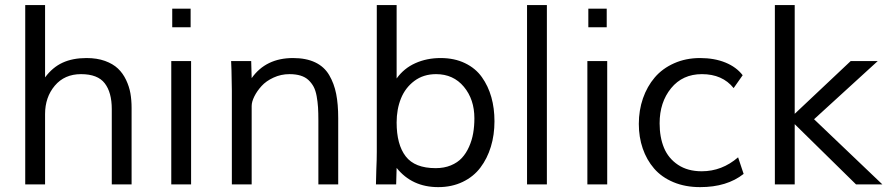

<svg xmlns="http://www.w3.org/2000/svg" viewBox="-20 -749 3609 780"><path d="M82.5 -728.5H163.1V-434.6Q193.4 -475.6 234.4 -494.4Q275.4 -513.2 331.5 -513.2Q374 -513.2 406.5 -501.5Q439 -489.7 459.2 -470.5Q479.5 -451.2 492.2 -424.3Q504.9 -397.5 509.8 -369.9Q514.6 -342.3 514.6 -310.5V0H434.1V-305.7Q434.1 -373.5 405.5 -410.6Q377 -447.8 309.1 -447.8Q242.2 -447.8 202.6 -400.9Q163.1 -354 163.1 -285.6V0H82.5Z M679.7 -713.9H754.4V-638.2H679.7ZM675.8 0V-501H756.3V0Z M1002.4 -318.4V0H921.9V-380.4Q921.9 -394.5 920.4 -463.4Q919.9 -476.6 918.9 -501H1000.5L1002.4 -431.6Q1060.1 -513.2 1170.4 -513.2Q1223.6 -513.2 1260.5 -495.6Q1297.4 -478 1317.4 -443.8Q1337.4 -409.7 1345.7 -367.7Q1354 -325.7 1354 -268.6V0H1273.4V-259.3Q1273.4 -290.5 1272 -313Q1270.5 -335.4 1266.4 -358.4Q1262.2 -381.3 1254.2 -396.5Q1246.1 -411.6 1233.2 -423.8Q1220.2 -436 1200.9 -441.9Q1181.6 -447.8 1155.8 -447.8Q1121.6 -447.8 1091.3 -433.8Q1061 -419.9 1042.5 -399.4Q1023.9 -378.9 1013.2 -357.2Q1002.4 -335.4 1002.4 -318.4Z M1591.3 -66.9 1589.4 0H1507.3Q1508.3 -33.2 1508.8 -60.1Q1510.7 -101.1 1510.7 -131.8V-728.5H1591.3V-430.2Q1621.1 -471.7 1667.5 -492.4Q1713.9 -513.2 1770 -513.2Q1826.2 -513.2 1869.1 -492.4Q1912.1 -471.7 1937.7 -435.5Q1963.4 -399.4 1976.1 -354.2Q1988.8 -309.1 1988.8 -256.3Q1988.8 -200.7 1974.1 -152.8Q1959.5 -105 1931.6 -68.1Q1903.8 -31.2 1859.6 -10Q1815.4 11.2 1760.3 11.2Q1653.8 11.2 1591.3 -66.9ZM1907.2 -268.6Q1907.2 -345.2 1864.5 -396.5Q1821.8 -447.8 1751.5 -447.8Q1700.2 -447.8 1663.3 -420.2Q1626.5 -392.6 1608.9 -348.9Q1591.3 -305.2 1591.3 -251.5Q1591.3 -161.6 1628.2 -113.8Q1665 -65.9 1750 -65.9Q1784.2 -65.9 1811.5 -77.1Q1838.9 -88.4 1856.4 -107.4Q1874 -126.5 1885.7 -153.1Q1897.5 -179.7 1902.3 -208Q1907.2 -236.3 1907.2 -268.6Z M2121.1 -728.5H2201.7V0H2121.1Z M2370.1 -713.9H2444.8V-638.2H2370.1ZM2366.2 0V-501H2446.8V0Z M2997.1 -443.4 2960.4 -391.1Q2915 -447.8 2831.5 -447.8Q2752.9 -447.8 2706.3 -390.6Q2659.7 -333.5 2659.7 -248Q2659.7 -191.4 2677.5 -148.4Q2695.3 -105.5 2734.6 -79.3Q2773.9 -53.2 2830.6 -53.2Q2913.1 -53.2 2978.5 -109.9L3001 -42.5Q2933.1 11.2 2824.2 11.2Q2763.7 11.2 2715.6 -9Q2667.5 -29.3 2637.2 -64.5Q2606.9 -99.6 2591.1 -145.8Q2575.2 -191.9 2575.2 -245.6Q2575.2 -300.8 2592 -349.4Q2608.9 -397.9 2639.9 -434.3Q2670.9 -470.7 2718.5 -491.9Q2766.1 -513.2 2824.2 -513.2Q2882.3 -513.2 2927 -494.9Q2971.7 -476.6 2997.1 -443.4Z M3127.9 -728.5H3208.5V-286.6L3436 -501H3545.9L3287.1 -264.6Q3333 -220.7 3425.8 -132.3Q3518.6 -43.9 3564.5 0H3457.5L3208.5 -244.6V0H3127.9Z"/></svg>

Font: RGR Online_21
Style: Regular
Weight: 400
Italic angle: -12°
Designer: vernon adams
Foundry: vernon adams
Version: Version 1.000